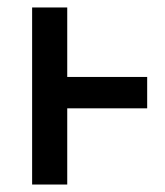

<svg xmlns="http://www.w3.org/2000/svg" viewBox="-20 -494 442 514"><path d="M66 0V-474H160V-288H374V-204H160V0Z"/></svg>

Font: Old Standard TT
Style: Bold
Weight: 700
Designer: Alexey Kryukov <alexios@thessalonica.org.ru>
Version: Version 2.2